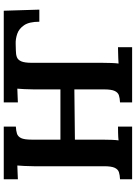

<svg xmlns="http://www.w3.org/2000/svg" viewBox="133 -874 740 1047"><g transform="rotate(-90 503.5 -350.0)"><path d="M50 0V-66Q73 -67 88.5 -72Q104 -77 112.5 -95Q121 -113 121 -153V-536Q121 -563 122.5 -588Q124 -613 125 -626Q109 -625 85 -624.5Q61 -624 50 -623V-700H337V-634Q315 -633 299 -628Q283 -623 274.5 -605.5Q266 -588 266 -547V-391H540V-536Q540 -563 541.5 -588Q543 -613 544 -626Q528 -625 504 -624.5Q480 -624 469 -623V-700H969L975 -506H909Q909 -561 890 -589Q871 -617 843 -626.5Q815 -636 788 -635L752 -634Q731 -634 716 -628.5Q701 -623 693 -604.5Q685 -586 685 -547V-164Q685 -137 684 -112Q683 -87 681 -74Q692 -75 710 -75.5Q728 -76 745.5 -76.5Q763 -77 770 -77V0H469V-66Q492 -67 507.5 -72Q523 -77 531.5 -95Q540 -113 540 -153V-315L266 -312V-164Q266 -137 265 -112Q264 -87 262 -74Q278 -76 302.5 -76.5Q327 -77 337 -77V0Z"/></g></svg>

Font: Lora
Style: Bold
Weight: 700
Designer: Olga Karpushina, Alexei Vanyashin (Cyrillic)
Foundry: Cyreal
Version: Version 3.006; ttfautohint (v1.8.4.7-5d5b);gftools[0.9.30]